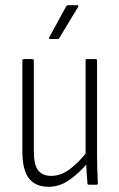

<svg xmlns="http://www.w3.org/2000/svg" viewBox="-20 -710 458 738"><path d="M167 8Q116 8 91 -24.5Q66 -57 66 -128V-477Q66 -483 71 -483H104Q110 -483 110 -477V-130Q110 -77 126.5 -55.5Q143 -34 177 -34Q214 -34 248 -59.5Q282 -85 318 -130L320 -87Q283 -43 245.5 -17.5Q208 8 167 8ZM322 0Q316 0 316 -6Q314 -29 312.5 -54.5Q311 -80 311 -99L309 -110V-477Q309 -483 314 -483H347Q353 -483 353 -477V-116Q353 -84 354 -57Q355 -30 356 -7Q357 0 351 0ZM173 -560Q166 -560 169 -566L234 -685Q237 -690 242 -690H277Q280 -690 281 -688Q282 -686 280 -683L208 -564Q206 -560 200 -560Z"/></svg>

Font: Sofia Sans Condensed Light
Style: Regular
Weight: 300
Designer: Botio Nikoltchev, Ani Petrova
Foundry: lettersoup
Version: Version 4.101